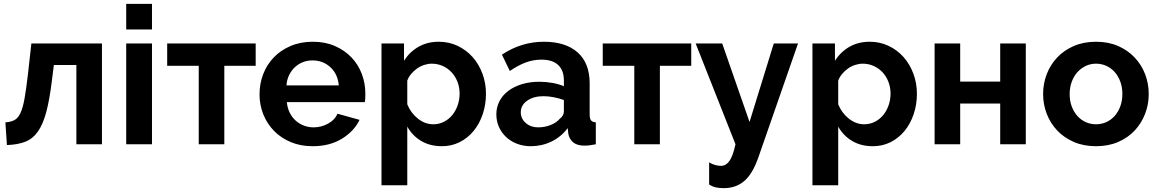

<svg xmlns="http://www.w3.org/2000/svg" viewBox="-20 -750 6020 998"><path d="M8 -114Q37 -116 55.5 -126Q74 -136 86.5 -163Q99 -190 107.5 -237.5Q116 -285 125 -362L143 -524H510V0H377V-412H260L250 -333Q238 -234 221 -169.5Q204 -105 177.5 -67Q151 -29 112 -13.5Q73 2 16 4Z M636 0V-524H770V0ZM636 -597V-730H770V-597Z M1146 0H1013V-408H849V-524H1309V-408H1146Z M1605 10Q1542 10 1491 -11.5Q1440 -33 1404 -70Q1368 -107 1348.5 -156Q1329 -205 1329 -259Q1329 -315 1348 -364.5Q1367 -414 1403 -451.5Q1439 -489 1490.5 -511Q1542 -533 1606 -533Q1670 -533 1720.5 -511Q1771 -489 1806.5 -452Q1842 -415 1860.5 -366Q1879 -317 1879 -264Q1879 -251 1878.5 -239Q1878 -227 1876 -219H1471Q1474 -188 1486 -164Q1498 -140 1517 -123Q1536 -106 1560 -97Q1584 -88 1610 -88Q1650 -88 1685.5 -107.5Q1721 -127 1734 -159L1849 -127Q1820 -67 1756.5 -28.5Q1693 10 1605 10ZM1741 -306Q1736 -365 1697.5 -400.5Q1659 -436 1604 -436Q1577 -436 1553.5 -426.5Q1530 -417 1512 -400Q1494 -383 1482.5 -359Q1471 -335 1469 -306Z M2277 10Q2215 10 2169 -17.5Q2123 -45 2097 -92V213H1963V-524H2080V-434Q2109 -480 2155 -506.5Q2201 -533 2261 -533Q2314 -533 2359 -511.5Q2404 -490 2436.5 -453.5Q2469 -417 2487.5 -367.5Q2506 -318 2506 -263Q2506 -206 2489 -156Q2472 -106 2441.5 -69Q2411 -32 2369 -11Q2327 10 2277 10ZM2232 -104Q2262 -104 2287.5 -117Q2313 -130 2331 -152Q2349 -174 2359 -203Q2369 -232 2369 -263Q2369 -296 2358 -324.5Q2347 -353 2327.5 -374Q2308 -395 2281.5 -407Q2255 -419 2224 -419Q2205 -419 2185 -412.5Q2165 -406 2148 -394Q2131 -382 2117.5 -366Q2104 -350 2097 -331V-208Q2115 -163 2152 -133.5Q2189 -104 2232 -104Z M2739 10Q2701 10 2668 -2.5Q2635 -15 2611 -37.5Q2587 -60 2573.5 -90Q2560 -120 2560 -156Q2560 -193 2576.5 -224.5Q2593 -256 2622.5 -278Q2652 -300 2693 -312.5Q2734 -325 2783 -325Q2818 -325 2851.5 -319Q2885 -313 2911 -302V-332Q2911 -384 2881.5 -412Q2852 -440 2794 -440Q2752 -440 2712 -425Q2672 -410 2630 -381L2589 -466Q2690 -533 2807 -533Q2920 -533 2982.5 -477.5Q3045 -422 3045 -317V-154Q3045 -133 3052.5 -124Q3060 -115 3077 -114V0Q3043 7 3018 7Q2980 7 2959.5 -10Q2939 -27 2934 -55L2931 -84Q2896 -38 2846 -14Q2796 10 2739 10ZM2777 -88Q2811 -88 2841.5 -100Q2872 -112 2889 -132Q2911 -149 2911 -170V-230Q2887 -239 2859 -244.5Q2831 -250 2805 -250Q2753 -250 2720 -226.5Q2687 -203 2687 -167Q2687 -133 2713 -110.5Q2739 -88 2777 -88Z M3410 0H3277V-408H3113V-524H3573V-408H3410Z M3666 94Q3683 104 3698.5 108Q3714 112 3728 112Q3753 112 3771 87.5Q3789 63 3803 0L3596 -524H3734L3876 -116L4002 -524H4128L3922 68Q3892 154 3848.5 191Q3805 228 3742 228Q3719 228 3701 224Q3683 220 3666 209Z M4517 10Q4455 10 4409 -17.5Q4363 -45 4337 -92V213H4203V-524H4320V-434Q4349 -480 4395 -506.5Q4441 -533 4501 -533Q4554 -533 4599 -511.5Q4644 -490 4676.5 -453.5Q4709 -417 4727.5 -367.5Q4746 -318 4746 -263Q4746 -206 4729 -156Q4712 -106 4681.5 -69Q4651 -32 4609 -11Q4567 10 4517 10ZM4472 -104Q4502 -104 4527.5 -117Q4553 -130 4571 -152Q4589 -174 4599 -203Q4609 -232 4609 -263Q4609 -296 4598 -324.5Q4587 -353 4567.5 -374Q4548 -395 4521.5 -407Q4495 -419 4464 -419Q4445 -419 4425 -412.5Q4405 -406 4388 -394Q4371 -382 4357.5 -366Q4344 -350 4337 -331V-208Q4355 -163 4392 -133.5Q4429 -104 4472 -104Z M4971 -326H5179V-524H5312V0H5179V-212H4971V0H4838V-524H4971Z M5677 10Q5613 10 5562 -12Q5511 -34 5475.5 -71.5Q5440 -109 5421 -158Q5402 -207 5402 -261Q5402 -316 5421 -365Q5440 -414 5475.5 -451.5Q5511 -489 5562 -511Q5613 -533 5677 -533Q5741 -533 5791.5 -511Q5842 -489 5877.5 -451.5Q5913 -414 5932 -365Q5951 -316 5951 -261Q5951 -207 5932 -158Q5913 -109 5878 -71.5Q5843 -34 5792 -12Q5741 10 5677 10ZM5540 -261Q5540 -226 5550.5 -197.5Q5561 -169 5579.5 -148Q5598 -127 5623 -115.5Q5648 -104 5677 -104Q5706 -104 5731 -115.5Q5756 -127 5774.5 -148Q5793 -169 5803.5 -198Q5814 -227 5814 -262Q5814 -296 5803.5 -325Q5793 -354 5774.5 -375Q5756 -396 5731 -407.5Q5706 -419 5677 -419Q5648 -419 5623 -407Q5598 -395 5579.5 -374Q5561 -353 5550.5 -324Q5540 -295 5540 -261Z"/></svg>

Font: Oxford Sans
Style: Bold
Weight: 700
Designer: Matt McInerney, Pablo Impallari, Rodrigo Fuenzalida
Foundry: Matt McInerney, Pablo Impallari, Rodrigo Fuenzalida
Version: Version 3.000g; ttfautohint (v1.5) -l 8 -r 28 -G 28 -x 14 -D